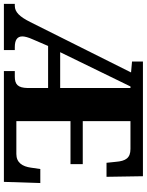

<svg xmlns="http://www.w3.org/2000/svg" viewBox="96 -850 754 986"><g transform="rotate(90 473.0 -357.0)"><path d="M0 0H237V-56H222C186 -56 167 -68 167 -95C167 -107 172 -126 182 -148L216 -227H432V-122C431 -71 413 -56 373 -56H345V0H914L920 -187H848L841 -139C835 -95 815 -64 771 -64H602V-342H823V-405H602V-650H745C791 -650 807 -626 811 -575L816 -527H888L885 -714H296V-658L352 -653L93 -135C66 -81 42 -56 10 -56H0ZM248 -289 424 -650H432V-289Z"/></g></svg>

Font: Noto Serif Lao SemiCondensed ExtraBold
Style: Regular
Weight: 800
Width: 4
Designer: Monotype Design Team
Foundry: Monotype Imaging Inc.
Version: Version 2.003